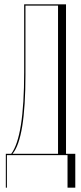

<svg xmlns="http://www.w3.org/2000/svg" viewBox="-20 -719 374 890"><path d="M12 151H7V-6H32Q92 -85 92 -384V-699H286V-6H329V151H293V0H12ZM38 -6H249V-693H98V-373Q98 -77 38 -6Z"/></svg>

Font: Moniqa ExtLt Narrow Display
Style: Regular
Weight: 200
Width: 4
Designer: Rajesh Rajput
Foundry: Rajesh Rajput
Version: Version 1.000